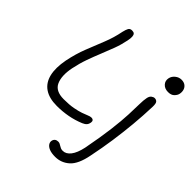

<svg xmlns="http://www.w3.org/2000/svg" viewBox="-258 -874 1296 1296"><g transform="rotate(45 390.5 -226.0)"><path d="M250 9Q177 9 133 -21Q89 -51 75 -109Q61 -167 77 -251Q93 -330 119.5 -397Q146 -464 171.5 -527.5Q197 -591 210 -658Q216 -684 223.5 -697.5Q231 -711 250 -711Q265 -711 272 -704Q279 -697 280 -681.5Q281 -666 276 -642Q266 -592 248.5 -545Q231 -498 211.5 -450.5Q192 -403 174 -352.5Q156 -302 144 -244Q127 -159 150 -107.5Q173 -56 251 -56Q305 -56 342 -63Q379 -70 403.5 -78.5Q428 -87 444 -94Q460 -101 471 -101Q484 -101 489.5 -94Q495 -87 493 -75Q491 -60 482 -49Q473 -38 454 -30Q406 -10 355 -0.5Q304 9 250 9ZM485 260Q451 260 429.5 251.5Q408 243 398.5 229Q389 215 392 200Q395 186 404.5 179Q414 172 428 172Q437 172 444 175.5Q451 179 458 183.5Q465 188 473 191.5Q481 195 493 195Q524 195 548 164Q572 133 585 72Q609 -53 620 -142.5Q631 -232 633.5 -293Q636 -354 636.5 -393.5Q637 -433 642 -457Q646 -478 658 -487Q670 -496 681 -496Q695 -496 704 -486.5Q713 -477 712 -444Q709 -355 701 -269Q693 -183 680.5 -96Q668 -9 649 83Q630 182 586.5 221Q543 260 485 260ZM715 -588Q683 -588 664.5 -608Q646 -628 652 -657Q657 -680 677 -696Q697 -712 721 -712Q744 -712 758.5 -701Q773 -690 778 -672.5Q783 -655 779 -636Q776 -620 760.5 -604Q745 -588 715 -588Z"/></g></svg>

Font: Shantell Sans Light
Style: Italic
Weight: 300
Italic angle: -11°
Designer: Stephen Nixon, Anya Danilova, Shantell Martin
Foundry: Arrow Type
Version: Version 1.008;[ac192a2d6]